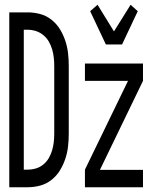

<svg xmlns="http://www.w3.org/2000/svg" viewBox="-20 -787 640 807"><path d="M425 -600 359 -740 390 -767 459 -655 529 -767 559 -740 493 -600ZM96 0H19V-735H96Q123 -735 149 -728Q175 -721 196.5 -704Q218 -687 232 -664Q246 -641 254.5 -615.5Q263 -590 266 -563.5Q269 -537 269 -510V-225Q269 -198 266 -171.5Q263 -145 254.5 -119.5Q246 -94 232 -71Q218 -48 196.5 -31Q175 -14 149 -7Q123 0 96 0ZM80 -74H96Q114 -74 131 -79Q148 -84 162 -95.5Q176 -107 185 -122.5Q194 -138 199 -155Q204 -172 206 -189.5Q208 -207 208 -225V-510Q208 -528 206 -545.5Q204 -563 199 -580Q194 -597 185 -612.5Q176 -628 162 -639.5Q148 -651 131 -656.5Q114 -662 96 -662H80ZM581 0H337V-74L518 -447H337V-520H581V-447L400 -73H581Z"/></svg>

Font: R Plex Mono
Style: Regular
Weight: 400
Monospace: yes
Designer: Belleve Invis
Foundry: Belleve Invis
Version: Version 31.8.0